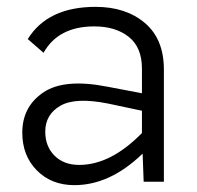

<svg xmlns="http://www.w3.org/2000/svg" viewBox="-20 -530 576 560"><path d="M259 -510Q347 -510 402.5 -463Q458 -416 458 -327V0H399L396 -82Q301 10 197 10Q130 10 87.5 -33Q45 -76 45 -143Q45 -219 106.5 -260.5Q168 -302 294 -277L394 -258V-330Q394 -392 355.5 -422.5Q317 -453 255 -453Q150 -453 107 -376L61 -416Q119 -510 259 -510ZM211 -49Q303 -49 394 -142V-207L295 -228Q200 -247 156 -221.5Q112 -196 112 -146Q112 -103 139 -76Q166 -49 211 -49Z"/></svg>

Font: Orkney Light
Style: Regular
Weight: 300
Designer: Samuel Oakes and Alfredo Marco Pradil
Foundry: Alfredo Marco Pradil
Version: 1.0; ttfautohint (v1.5)